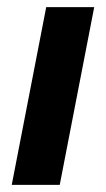

<svg xmlns="http://www.w3.org/2000/svg" viewBox="-20 -520 298 540"><path d="M13 0H148L245 -500H110Z"/></svg>

Font: Uncut Sans
Style: Bold Italic
Weight: 700
Italic angle: -11°
Designer: Kasper Nordkvist
Foundry: UNCUT.wtf
Version: Version 1.304;Glyphs 3.2 (3246)